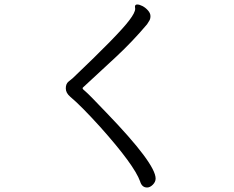

<svg xmlns="http://www.w3.org/2000/svg" viewBox="-20 -777 1040 855"><path d="M581 -747Q581 -757 591 -757Q601 -757 614.5 -750Q628 -743 639 -730.5Q650 -718 650 -705.5Q650 -693 645 -685Q640 -677 635 -669Q571 -593 497 -524Q423 -455 349 -387Q348 -386 348 -383Q348 -380 361.5 -369Q375 -358 454 -275Q673 -48 673 18Q673 33 660.5 45.5Q648 58 635 58Q612 58 604 31Q578 -42 426 -212Q340 -307 293 -346Q273 -363 273 -383.5Q273 -404 285 -413.5Q297 -423 304 -429Q511 -626 556 -687Q582 -721 582 -738Z"/></svg>

Font: LXGW Bright GB
Style: Regular
Weight: 400
Designer: Christian Thalmann (Catharsis Fonts)
Foundry: LXGW / Christian Thalmann (Catharsis Fonts) / Fontworks Inc.
Version: Version 5.510